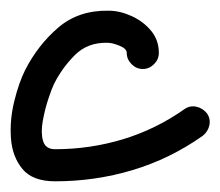

<svg xmlns="http://www.w3.org/2000/svg" viewBox="-34 -306 412 359"><path d="M263 -207Q263 -195 254 -186Q245 -177 233 -177Q221 -177 212 -186Q203 -195 203 -207Q203 -215 189.5 -220.5Q176 -226 167 -226Q130 -227 106 -203Q82 -179 67 -149Q63 -141 56.5 -121.5Q50 -102 46 -80Q42 -58 46.5 -42.5Q51 -27 69 -27Q134 -27 195.5 -45.5Q257 -64 311 -102Q311 -102 311 -102Q311 -102 311 -102Q321 -109 333 -106.5Q345 -104 353 -94Q360 -84 357.5 -72Q355 -60 345 -52Q284 -9 214 12Q144 33 69 33Q27 33 8 10Q-11 -13 -13.5 -47Q-16 -81 -7.5 -116Q1 -151 13 -175Q37 -222 75 -254.5Q113 -287 169 -286Q190 -286 212 -276Q234 -266 248.5 -248.5Q263 -231 263 -207Q263 -207 263 -207Q263 -207 263 -207Z"/></svg>

Font: FRB American Cursive Guidelines
Style: Bold Italic
Weight: 700
Italic angle: -25°
Version: Version 2.0;Modular Font Editor K font №1